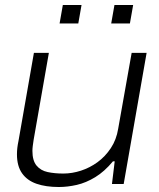

<svg xmlns="http://www.w3.org/2000/svg" viewBox="-20 -738 639 770"><path d="M216 12Q164 12 126.5 -1Q89 -14 68.5 -43Q48 -72 48 -119Q48 -132 49.5 -145Q51 -158 54 -172L116 -526H176L115 -178Q113 -165 111.5 -153.5Q110 -142 110 -133Q110 -94 126.5 -74Q143 -54 171 -48Q199 -42 234 -42Q269 -42 304.5 -53.5Q340 -65 371 -87.5Q402 -110 424.5 -144Q447 -178 454 -222L508 -526H568L476 0H429L440 -91H433Q399 -50 362 -27.5Q325 -5 288 3.5Q251 12 216 12ZM219 -644 232 -718H307L294 -644ZM426 -644 439 -718H514L501 -644Z"/></svg>

Font: Archivo SemiExpanded ExtraLight
Style: Italic
Weight: 250
Width: 6
Italic angle: -10°
Designer: Hector Gatti
Foundry: Omnibus-Type
Version: Version 2.001